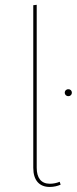

<svg xmlns="http://www.w3.org/2000/svg" viewBox="-20 -753 315 783"><path d="M182.9 9.4C199.1 9.4 214.9 5.6 227.3 0.1L223.4 -11.7C211.4 -6.7 197.8 -3.7 183.3 -3.7C147.3 -3.7 129.7 -27.9 129.7 -69.1V-733.4L115.7 -731.7V-68.7C115.7 -17.3 140.7 9.4 182.8 9.4ZM258.6 -389.1C249.4 -389.1 244 -382.3 244 -375C244 -367.7 249.4 -360.9 258.6 -360.9C268.1 -360.9 273.1 -367.7 273.1 -375C273.1 -382.3 268.1 -389.1 258.6 -389.1Z"/></svg>

Font: Fira Sans Hair
Style: Regular
Weight: 100
Designer: bBox Type GmbH & Carrois Corporate GbR & Edenspiekermann AG
Foundry: bBox Type GmbH & Carrois Corporate GbR & Edenspiekermann AG
Version: Version 4.300;PS 004.300;hotconv 1.0.88;makeotf.lib2.5.64775